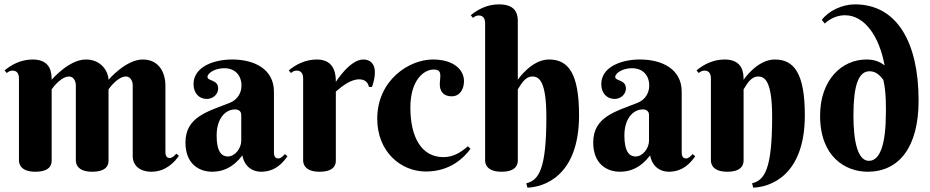

<svg xmlns="http://www.w3.org/2000/svg" viewBox="-20 -780 4267 881"><path d="M478 -370C487 -383 523 -429 558 -429C579 -429 589 -407 589 -389V-63C589 -24 618 8 675 8C742 8 782 -38 801 -65L789 -75C781 -66 771 -55 759 -55C740 -55 739 -73 739 -85V-387C739 -445 711 -507 635 -507C557 -507 478 -414 478 -414C478 -445 450 -507 374 -507C296 -507 217 -414 217 -414C217 -443 215 -507 130 -507C75 -507 31 -482 1 -457L11 -445C20 -452 27 -456 38 -456C59 -456 67 -440 67 -421V-44C67 -30 73 8 142 8C211 8 217 -26 217 -43V-370C226 -383 262 -429 297 -429C318 -429 328 -407 328 -389V-44C328 -30 334 8 403 8C472 8 478 -26 478 -43Z M1087 -134C1087 -100 1059 -62 1025 -62C998 -62 974 -83 974 -158C974 -236 1014 -278 1059 -278C1075 -278 1087 -269 1087 -253ZM1009 -467C1058 -467 1088 -435 1088 -387C1088 -356 1072 -323 1034 -308C933 -268 831 -244 831 -126C831 -29 892 8 954 8C1002 8 1050 -11 1092 -67C1102 -16 1137 8 1178 8C1245 8 1280 -36 1299 -63L1287 -73C1279 -64 1269 -53 1257 -53C1238 -53 1237 -71 1237 -83V-359C1237 -464 1146 -507 1045 -507C960 -507 868 -473 868 -394C868 -353 893 -326 929 -326C957 -326 981 -347 981 -374C981 -416 932 -407 932 -427C932 -444 965 -467 1009 -467Z M1521 -404C1521 -433 1519 -507 1434 -507C1379 -507 1335 -482 1305 -457L1315 -445C1324 -452 1331 -456 1342 -456C1363 -456 1371 -440 1371 -421V-44C1371 -30 1377 8 1446 8C1515 8 1521 -26 1521 -43V-360C1548 -383 1588 -416 1628 -416C1655 -416 1669 -401 1673 -381H1687C1697 -410 1700 -428 1700 -450C1700 -486 1680 -507 1647 -507C1585 -507 1521 -404 1521 -404Z M2052 -338C2090 -338 2109 -370 2109 -408C2109 -459 2063 -507 1966 -507C1857 -507 1711 -412 1711 -235C1711 -83 1820 7 1934 7C2047 7 2109 -57 2139 -97L2127 -109C2096 -82 2061 -59 2015 -59C1914 -59 1863 -150 1863 -287C1863 -411 1924 -461 1970 -461C2013 -461 1998 -427 1998 -392C1998 -365 2012 -338 2052 -338Z M2356 -679C2356 -708 2354 -760 2269 -760C2214 -760 2170 -735 2140 -710L2150 -698C2159 -705 2166 -709 2177 -709C2198 -709 2206 -693 2206 -674V-44C2206 -30 2212 8 2281 8C2350 8 2356 -27 2356 -44V-370C2366 -383 2385 -429 2423 -429C2454 -429 2487 -407 2487 -243C2487 -5 2453 47 2395 61L2400 81C2470 79 2637 33 2637 -251C2637 -445 2587 -507 2499 -507C2418 -507 2356 -414 2356 -414Z M2958 -134C2958 -100 2930 -62 2896 -62C2869 -62 2845 -83 2845 -158C2845 -236 2885 -278 2930 -278C2946 -278 2958 -269 2958 -253ZM2880 -467C2929 -467 2959 -435 2959 -387C2959 -356 2943 -323 2905 -308C2804 -268 2702 -244 2702 -126C2702 -29 2763 8 2825 8C2873 8 2921 -11 2963 -67C2973 -16 3008 8 3049 8C3116 8 3151 -36 3170 -63L3158 -73C3150 -64 3140 -53 3128 -53C3109 -53 3108 -71 3108 -83V-359C3108 -464 3017 -507 2916 -507C2831 -507 2739 -473 2739 -394C2739 -353 2764 -326 2800 -326C2828 -326 2852 -347 2852 -374C2852 -416 2803 -407 2803 -427C2803 -444 2836 -467 2880 -467Z M3523 -243C3523 -5 3489 47 3431 61L3436 81C3506 79 3673 33 3673 -251C3673 -445 3623 -507 3535 -507C3454 -507 3392 -414 3392 -414C3392 -443 3390 -507 3305 -507C3250 -507 3206 -482 3176 -457L3186 -445C3195 -452 3202 -456 3213 -456C3234 -456 3242 -440 3242 -421V-44C3242 -30 3248 8 3317 8C3386 8 3392 -27 3392 -44V-370C3402 -383 3421 -429 3459 -429C3490 -429 3523 -407 3523 -243Z M4045 -265C4045 -117 4018 -42 3967 -42C3917 -42 3896 -127 3896 -249C3896 -388 3919 -453 3970 -453C4000 -453 4017 -434 4033 -414C4047 -359 4045 -280 4045 -265ZM4039 -480C4024 -491 4001 -507 3956 -507C3842 -507 3743 -413 3743 -249C3743 -59 3861 8 3961 8C4105 8 4195 -104 4195 -319C4195 -585 4096 -760 3903 -760C3844 -760 3782 -730 3751 -689L3764 -672C3773 -679 3805 -710 3857 -710C3949 -710 4015 -611 4039 -480Z"/></svg>

Font: Berkshire Swash
Style: Regular
Weight: 700
Designer: Astigmatic (AOETI)
Foundry: Astigmatic (AOETI)
Version: Version 1.000